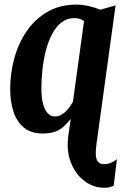

<svg xmlns="http://www.w3.org/2000/svg" viewBox="-20 -586 575 858"><path d="M445 253Q397.5 253 357.2 222.8Q317 192.5 296.5 139.5Q276 86.5 285.5 19L296 -54.5Q281.5 -37 266 -22Q250.5 -7 227.8 1.8Q205 10.5 170 10.5Q119 10.5 87 -15.8Q55 -42 40.2 -87.2Q25.5 -132.5 25.5 -188.5Q25.5 -258.5 44 -325.8Q62.5 -393 99.5 -447Q136.5 -501 192.2 -533.2Q248 -565.5 322 -565.5Q350 -565.5 380.2 -558Q410.5 -550.5 428 -542.5L496.5 -562L411 59Q404.5 107 412.2 127.2Q420 147.5 444 147.5Q460 147.5 473.5 142.5Q487 137.5 502.5 125.5L488 244.5Q481.5 247.5 471.8 250.2Q462 253 445 253ZM226 -65.5Q242.5 -65.5 257.2 -75Q272 -84.5 284.5 -99.5Q297 -114.5 306 -131L355.5 -492Q345.5 -499.5 334.5 -502.2Q323.5 -505 311.5 -505Q279.5 -505 255 -486Q230.5 -467 213.2 -434.2Q196 -401.5 185.2 -360.8Q174.5 -320 169.8 -275.8Q165 -231.5 165 -190.5Q165 -150.5 172.2 -122.5Q179.5 -94.5 193.2 -80Q207 -65.5 226 -65.5Z"/></svg>

Font: Merriweather 24pt SemiCondensed
Style: Bold Italic
Weight: 700
Width: 4
Italic angle: -7.8°
Designer: Eben Sorkin
Foundry: Eben Sorkin
Version: Version 2.101